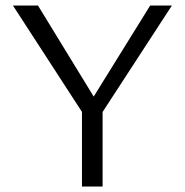

<svg xmlns="http://www.w3.org/2000/svg" viewBox="-20 -678 672 698"><path d="M293 -248 27 -658H118L342 -292ZM278 0V-293H353V0ZM340 -251 299 -292 526 -658H605Z"/></svg>

Font: Ysabeau Office
Style: Regular
Weight: 400
Designer: Christian Thalmann (Catharsis Fonts)
Version: Version 2.001;gftools[0.9.30]; featfreeze: tnum,lnum,ss02